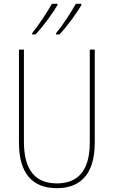

<svg xmlns="http://www.w3.org/2000/svg" viewBox="-20 -973 594 1003"><path d="M405 -946V-953H376C355 -915 308 -841 273 -800V-793H290C330 -833 385 -911 405 -946ZM280 -946V-953H251C230 -915 184 -844 148 -800V-793H165C205 -833 260 -911 280 -946ZM475 -228V-714H449V-228C449 -72 379 -15 277 -15C169 -15 105 -79 105 -232V-714H79V-228C79 -66 150 10 277 10C390 10 475 -52 475 -228Z"/></svg>

Font: Noto Sans Devanagari Condensed Thin
Style: Regular
Weight: 100
Width: 3
Designer: Jelle Bosma - Monotype Design Team
Foundry: Monotype Imaging Inc.
Version: Version 2.004